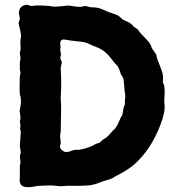

<svg xmlns="http://www.w3.org/2000/svg" viewBox="-20 -777 762 803"><path d="M188 -752 204.1 -749Q221.7 -749 268.1 -753.9L298.8 -749Q318.8 -748 323.2 -749L334 -752Q339.4 -752 349.1 -749Q358.9 -746.1 370.1 -746.1Q381.3 -746.1 390.1 -744.1Q398.9 -742.2 414.1 -735.4Q428.7 -729 431.6 -727.5Q434.6 -726.1 451.7 -720.7Q474.6 -713.4 482.9 -705.1Q490.2 -697.3 495.1 -694.3Q500 -691.4 512.2 -686.5Q532.7 -677.2 539.1 -665Q542 -663.1 547.4 -660.2Q552.7 -657.2 555.7 -654.3Q558.6 -651.4 561.5 -646Q564.9 -640.1 584 -621.1Q603 -602.1 607.4 -593.8Q611.8 -585.9 613.3 -581.1Q614.3 -576.2 616.2 -573.7Q618.2 -571.3 620.6 -567.4Q623 -563.5 628.9 -555.7Q634.8 -547.9 634.8 -542Q634.8 -536.1 648.9 -501.5Q663.1 -466.8 662.1 -451.7Q661.1 -436 661.1 -432.1Q666 -422.9 666.5 -419.9Q667 -417 668.9 -398.9L667 -352.1Q667 -347.7 668 -339.8Q671.9 -308.1 649.9 -252Q609.9 -149.9 542 -89.8Q517.1 -66.9 461.9 -39.1Q457 -36.6 452.6 -33.2Q448.2 -29.8 427.7 -23.9Q407.2 -18.1 394.5 -12.7Q381.8 -6.8 360.8 -2.9Q339.8 1 263.2 0L231 2L204.1 -1Q194.3 -2 173.8 -1Q153.3 0 146 0Q139.2 0 120.6 3.4Q70.3 12.7 63.5 -13.2Q62 -18.1 62 -20.5L63 -39.1V-82L65.9 -98.1L63 -122.1L66.9 -140.1L63 -167L66.9 -225.1L64 -241.2L65.9 -253.9L63 -268.1L65.9 -284.2L62 -314.9L65.9 -333Q68.8 -350.1 66.9 -367.2L63 -383.8Q61 -400.9 63 -457L65.9 -473.1L63 -485.8V-514.2L65.9 -532.2L63 -554.2L65.9 -570.8Q66.9 -576.2 65.9 -585.9Q64.9 -595.7 64.9 -601.1L67.9 -627Q67.9 -641.1 58.1 -676.8Q57.1 -681.6 60.1 -688.5Q63 -695.3 63 -700.2L59.1 -721.2Q59.1 -751 87.9 -756.8Q92.8 -757.8 100.6 -754.9Q108.4 -752 112.8 -752Q117.2 -752 125 -753.4Q132.8 -754.9 157.2 -753.9Q181.6 -752.9 188 -752ZM233.9 -179.2Q233.9 -176.3 231.4 -166.5Q229.5 -156.7 239.3 -148.9Q249 -141.1 257.3 -141.1Q265.6 -141.1 276.9 -145.5Q291 -151.4 302.2 -150.4Q313.5 -149.4 336.4 -156.2Q359.9 -163.1 371.1 -169.9Q382.3 -176.8 387.2 -177.2Q392.1 -178.2 395 -179.7Q397.9 -181.2 403.3 -186.5Q409.2 -191.9 411.1 -193.4Q413.1 -194.8 416 -196.3Q427.2 -202.1 437 -213.9Q446.8 -225.6 449.2 -227.1Q450.2 -230 455.1 -233.4Q467.8 -242.2 483.9 -283.2Q486.8 -289.1 491.2 -294.9Q493.2 -300.8 494.6 -313Q496.6 -328.6 499 -333Q502 -336.9 502 -339.8L502.9 -363.8Q502.9 -364.7 503.9 -370.6Q504.9 -376.5 502.9 -385.3Q501 -394 499.5 -418Q498 -441.9 496.1 -448.2Q494.1 -454.6 485.8 -465.8L481 -480.5Q474.6 -499 469.2 -503.4Q463.4 -508.3 448.7 -527.3Q434.1 -546.9 418.9 -559.6Q403.8 -572.3 382.3 -580.6Q360.8 -588.9 348.1 -595.2Q335.4 -601.6 301.8 -604.5Q267.6 -607.9 257.8 -610.4Q235.8 -615.7 232.4 -601.1Q231 -593.8 232.4 -587.9Q233.9 -582 232.9 -577.1Q231.9 -572.3 231.9 -569.8L234.9 -547.9L231.9 -533.7L238.8 -517.1L233.9 -493.2L235.8 -445.8Q236.8 -419.9 233.9 -366.2L235.8 -333Q234.9 -276.9 233.9 -226.1L231 -208L233.9 -186Z"/></svg>

Font: AntiqueNobleBold
Style: Bold
Weight: 700
Version: Version 001.000